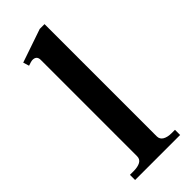

<svg xmlns="http://www.w3.org/2000/svg" viewBox="-235 -753 790 790"><g transform="rotate(-45 160.0 -358.5)"><path d="M29 -30H50Q75 -30 89.5 -38Q104 -46 104 -63V-624Q104 -648 80 -648Q72 -648 53 -641L45 -667L191 -717H219V-64Q219 -47 233.5 -38.5Q248 -30 272 -30H291V0H29Z"/></g></svg>

Font: Taviraj Medium
Style: Regular
Weight: 500
Designer: Katatrad Team
Foundry: CadsonDemak
Version: Version 1.030